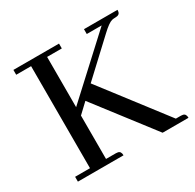

<svg xmlns="http://www.w3.org/2000/svg" viewBox="-132 -729 884 872"><g transform="rotate(-30 309.5 -293.0)"><path d="M278.3 0H39.1V-25.4H117.2V-560.5H39.1V-585.9H278.3V-560.5H201.2V-296.9L487.3 -560.5H409.2V-585.9H585C585 -582.7 584.6 -579.4 584 -576.2C582 -565.8 573.9 -560.5 559.6 -560.5C553.1 -560.5 546.9 -559.9 541 -558.6C528.6 -555.3 510.4 -542.3 486.3 -519.5L312.5 -357.4L567.4 -25.4H593.8C597 -25.4 600.3 -25.1 603.5 -24.4C613.9 -22.5 619.1 -14.3 619.1 0H483.4L252 -300.8L201.2 -252.9V-25.4H252.9C256.2 -25.4 259.4 -25.1 262.7 -24.4C273.1 -22.5 278.3 -14.3 278.3 0Z"/></g></svg>

Font: Abhaya Libre
Style: Regular
Weight: 400
Designer: Pushpananda Ekanayake, Sol Matas, Pathum Egodawatta
Foundry: Mooniak
Version: Version 1.041; ; ttfautohint (v1.5)